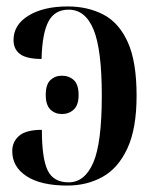

<svg xmlns="http://www.w3.org/2000/svg" viewBox="-20 -566 474 596"><path d="M189 10Q107 10 62.5 -19Q18 -48 18 -97Q18 -126 39.5 -144.5Q61 -163 110 -163Q110 -74 128 -37Q146 0 193 0Q243 0 269.5 -61Q296 -122 296 -269Q296 -412 270.5 -474Q245 -536 193 -536Q150 -536 130.5 -499.5Q111 -463 109 -383Q63 -383 42.5 -398Q22 -413 22 -442Q22 -489 68.5 -517.5Q115 -546 190 -546Q252 -546 300.5 -521Q349 -496 376.5 -435.5Q404 -375 404 -269Q404 -167 375.5 -105.5Q347 -44 298.5 -17Q250 10 189 10ZM172 -212Q151 -212 136.5 -226Q122 -240 122 -271Q122 -304 136.5 -317.5Q151 -331 172 -331Q194 -331 209 -317.5Q224 -304 224 -271Q224 -240 209 -226Q194 -212 172 -212Z"/></svg>

Font: Noto Serif Display SemiCondensed Medium
Style: Regular
Weight: 500
Width: 4
Designer: Monotype Design Team
Foundry: Monotype Imaging Inc.
Version: Version 2.009